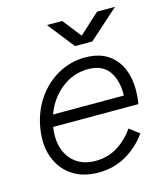

<svg xmlns="http://www.w3.org/2000/svg" viewBox="-107 -783 758 877"><g transform="rotate(-15 271.5 -344.0)"><path d="M251 12Q178 12 127.5 -22Q77 -56 55 -116Q33 -176 46 -254Q59 -330 99 -388Q139 -446 198 -479Q257 -512 326 -512Q398 -512 442.5 -477.5Q487 -443 503.5 -382.5Q520 -322 507 -243H104Q95 -184 110.5 -139Q126 -94 162.5 -68.5Q199 -43 252 -43Q311 -43 357.5 -72.5Q404 -102 434 -147L481 -112Q443 -57 384 -22.5Q325 12 251 12ZM118 -298H453Q455 -369 424 -413Q393 -457 325 -457Q256 -457 200 -413Q144 -369 118 -298ZM296 -574 197 -700H269L338 -612L434 -700H519L378 -574Z"/></g></svg>

Font: Figtree Light
Style: Italic
Weight: 300
Italic angle: -9.5°
Foundry: Erik Kennedy
Version: Version 2.001; ttfautohint (v1.8.4.7-5d5b);gftools[0.9.27]